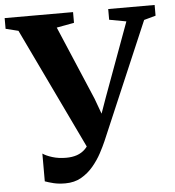

<svg xmlns="http://www.w3.org/2000/svg" viewBox="-71 -793 779 857"><g transform="rotate(-5 318.0 -364.0)"><path d="M187.5 15.5Q157.5 15.5 135.2 10Q113 4.5 96.5 -1.5V-126Q111 -115.5 138.8 -106.8Q166.5 -98 201 -98Q228 -98 249.2 -105.2Q270.5 -112.5 286.2 -128Q302 -143.5 312.5 -168L311.5 -109L38 -681L-18.5 -695V-743H288V-695L209.5 -680.5L350 -349.5L394.5 -228L355.5 -224.5L400 -350L521.5 -681L445.5 -695V-743H653.5V-695L601 -680.5L377.5 -157Q367.5 -134 351.8 -104.5Q336 -75 313.2 -47.8Q290.5 -20.5 259.5 -2.5Q228.5 15.5 187.5 15.5Z"/></g></svg>

Font: Merriweather 60pt
Style: Bold
Weight: 700
Version: Version 2.100